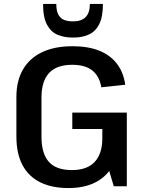

<svg xmlns="http://www.w3.org/2000/svg" viewBox="-20 -943 728 972"><path d="M326 9Q242 9 183 -20.5Q124 -50 93.5 -108Q63 -166 63 -252V-452Q63 -534 96.5 -591.5Q130 -649 193.5 -679Q257 -709 347 -709Q425 -709 481 -687Q537 -665 571 -621.5Q605 -578 614 -514L493 -501Q483 -558 447 -586.5Q411 -615 346 -615Q267 -615 228.5 -573.5Q190 -532 190 -449V-251Q190 -166 227 -124Q264 -82 344 -82Q421 -82 459.5 -123.5Q498 -165 498 -242L577 -221Q577 -150 547 -98.5Q517 -47 461.5 -19Q406 9 326 9ZM498 -194V-345L538 -290H346V-373H622V0H556ZM345 -753Q306 -753 272.5 -766.5Q239 -780 218.5 -817Q198 -854 198 -923H265Q265 -886 276.5 -867Q288 -848 306.5 -841.5Q325 -835 345 -835H353Q392 -835 413.5 -856.5Q435 -878 435 -923H501Q501 -858 482.5 -821Q464 -784 430.5 -768.5Q397 -753 355 -753Z"/></svg>

Font: Pathway Extreme 12pt SemiBold
Style: Regular
Weight: 600
Version: Version 1.001;gftools[0.9.26]